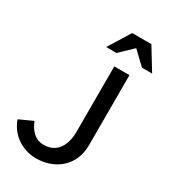

<svg xmlns="http://www.w3.org/2000/svg" viewBox="-226 -1046 1024 1162"><g transform="rotate(30 286.0 -465.0)"><path d="M219 9Q183 9 149.5 -1.5Q116 -12 88 -31Q60 -50 38.5 -78Q17 -106 5 -140L99 -183Q107 -162 118 -144.5Q129 -127 143.5 -113.5Q158 -100 176.5 -92.5Q195 -85 219 -85Q255 -85 280.5 -99Q306 -113 321.5 -136Q337 -159 344.5 -189Q352 -219 352 -250V-710H458V-221Q458 -168 440 -125.5Q422 -83 389.5 -53Q357 -23 313.5 -7Q270 9 219 9ZM345 -939H479L572 -787H501L412 -872L323 -787H251Z"/></g></svg>

Font: Rising Sun Medium
Style: Regular
Weight: 500
Designer: Matt McInerney, Pablo Impallari, Rodrigo Fuenzalida (Raleway font), Stephen Hutchings (Greek), Cristiano Sobral (main ch
Foundry: The Rising Sun Project Authors
Version: Version 4.327; ttfautohint (v1.8.4.7-5d5b-dirty)